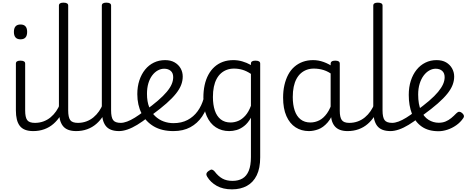

<svg xmlns="http://www.w3.org/2000/svg" viewBox="-20 -973 3564 1450"><path d="M231 17Q195 17 169.5 7Q144 -3 129 -23Q114 -43 107 -72Q100 -101 100 -139V-493Q100 -504 108.5 -509.5Q117 -515 134 -515Q152 -515 161 -509.5Q170 -504 170 -493V-139Q170 -88 185 -66.5Q200 -45 244 -45Q255 -45 261 -35.5Q267 -26 266 -14Q265 -2 256.5 7.5Q248 17 231 17ZM135 -676Q110 -676 97.5 -690Q85 -704 85 -732Q85 -760 97.5 -774Q110 -788 135 -788Q160 -788 172.5 -774Q185 -760 185 -732Q185 -704 172.5 -690Q160 -676 135 -676Z M230 17Q218 17 212 7.5Q206 -2 207 -14Q208 -26 217 -35.5Q226 -45 243 -45Q278 -45 308 -56Q338 -67 362 -87Q386 -107 404 -133Q422 -159 433 -188Q438 -201 448 -200Q458 -199 465.5 -191Q473 -183 470 -173Q457 -132 435 -97.5Q413 -63 383 -37Q353 -11 314.5 3Q276 17 230 17Z M556 17Q520 17 494.5 7Q469 -3 454 -23Q439 -43 432 -72Q425 -101 425 -139V-931Q425 -942 433.5 -947.5Q442 -953 459 -953Q477 -953 486 -947.5Q495 -942 495 -931V-139Q495 -88 510 -66.5Q525 -45 569 -45Q580 -45 586 -35.5Q592 -26 591 -14Q590 -2 581.5 7.5Q573 17 556 17Z M554 17Q542 17 536 7.5Q530 -2 531 -14Q532 -26 541 -35.5Q550 -45 567 -45Q602 -45 632 -56Q662 -67 686 -87Q710 -107 728 -133Q746 -159 757 -188Q762 -201 772 -200Q782 -199 789.5 -191Q797 -183 794 -173Q781 -132 759 -97.5Q737 -63 707 -37Q677 -11 638.5 3Q600 17 554 17Z M880 17Q844 17 818.5 7Q793 -3 778 -23Q763 -43 756 -72Q749 -101 749 -139V-931Q749 -942 757.5 -947.5Q766 -953 783 -953Q801 -953 810 -947.5Q819 -942 819 -931V-139Q819 -88 834 -66.5Q849 -45 893 -45Q904 -45 910 -35.5Q916 -26 915 -14Q914 -2 905.5 7.5Q897 17 880 17Z M878 17Q866 17 860 7.5Q854 -2 855 -14Q856 -26 865 -35.5Q874 -45 891 -45Q913 -45 940 -55Q967 -65 998.5 -84.5Q1030 -104 1065 -131Q1075 -140 1085 -137Q1095 -134 1101 -124.5Q1107 -115 1106.5 -104Q1106 -93 1096 -86Q1055 -54 1016.5 -30.5Q978 -7 943 5Q908 17 878 17Z M1072 -135Q1132 -178 1173 -213.5Q1214 -249 1239.5 -279.5Q1265 -310 1276.5 -337Q1288 -364 1288 -390Q1288 -422 1269 -438Q1250 -454 1220 -454Q1195 -454 1171.5 -441Q1148 -428 1129.5 -403.5Q1111 -379 1100.5 -344Q1090 -309 1090 -264Q1090 -206 1106.5 -164.5Q1123 -123 1151.5 -96Q1180 -69 1215.5 -56Q1251 -43 1290 -43Q1303 -43 1309.5 -34Q1316 -25 1316 -13Q1316 -1 1309.5 8Q1303 17 1290 17Q1202 17 1141.5 -18.5Q1081 -54 1049 -117Q1017 -180 1017 -262Q1017 -319 1032.5 -366Q1048 -413 1076 -447.5Q1104 -482 1142.5 -500.5Q1181 -519 1227 -519Q1269 -519 1298.5 -502Q1328 -485 1344 -457Q1360 -429 1360 -395Q1360 -363 1348 -331.5Q1336 -300 1309 -266Q1282 -232 1238 -193Q1194 -154 1130 -107Z M1290 17Q1278 17 1271.5 8Q1265 -1 1265 -13Q1265 -25 1271.5 -34Q1278 -43 1290 -43Q1351 -43 1396.5 -67Q1442 -91 1472.5 -133Q1503 -175 1518 -229Q1521 -240 1531.5 -240.5Q1542 -241 1550.5 -234.5Q1559 -228 1557 -217Q1542 -146 1506.5 -93.5Q1471 -41 1417 -12Q1363 17 1290 17Z M1732 457Q1664 457 1617 430.5Q1570 404 1545 362Q1537 350 1539 339Q1541 328 1557 317Q1572 306 1581 308Q1590 310 1600 321Q1628 358 1659.5 375.5Q1691 393 1736 393Q1780 393 1811 375Q1842 357 1858.5 317Q1875 277 1875 213V-84Q1852 -43 1823.5 -21Q1795 1 1766.5 9Q1738 17 1711 17Q1654 17 1610 -11.5Q1566 -40 1541 -96.5Q1516 -153 1516 -236Q1516 -287 1525.5 -330.5Q1535 -374 1554 -409Q1573 -444 1600.5 -468.5Q1628 -493 1663.5 -506Q1699 -519 1743 -519Q1776 -519 1809.5 -509.5Q1843 -500 1875 -482V-493Q1875 -504 1883.5 -509.5Q1892 -515 1909 -515Q1927 -515 1936 -509.5Q1945 -504 1945 -493V216Q1945 297 1919 350.5Q1893 404 1845 430.5Q1797 457 1732 457ZM1721 -48Q1751 -48 1779.5 -60Q1808 -72 1833 -100Q1858 -128 1875 -174V-415Q1842 -437 1811 -446Q1780 -455 1747 -455Q1718 -455 1693.5 -446Q1669 -437 1649.5 -420Q1630 -403 1616 -377Q1602 -351 1595 -317Q1588 -283 1588 -240Q1588 -182 1602.5 -138.5Q1617 -95 1647 -71.5Q1677 -48 1721 -48Z M2313 17Q2256 17 2212 -11.5Q2168 -40 2143 -96.5Q2118 -153 2118 -236Q2118 -287 2128 -330.5Q2138 -374 2156.5 -409Q2175 -444 2203 -468.5Q2231 -493 2266.5 -506Q2302 -519 2345 -519Q2385 -519 2425 -504.5Q2465 -490 2499 -465V-403Q2460 -433 2424 -444Q2388 -455 2350 -455Q2321 -455 2296.5 -446Q2272 -437 2252.5 -420Q2233 -403 2219 -377Q2205 -351 2198 -317Q2191 -283 2191 -240Q2191 -182 2205.5 -138.5Q2220 -95 2250 -71.5Q2280 -48 2324 -48Q2359 -48 2391 -64Q2423 -80 2449.5 -117Q2476 -154 2493 -215L2511 -163Q2489 -88 2455 -49Q2421 -10 2384 3.5Q2347 17 2313 17ZM2605 17Q2572 17 2547 7.5Q2522 -2 2506.5 -21.5Q2491 -41 2484 -69.5Q2477 -98 2477 -136V-491Q2477 -503 2485.5 -509Q2494 -515 2512 -515Q2529 -515 2537.5 -509.5Q2546 -504 2546 -492V-136Q2546 -88 2561 -66.5Q2576 -45 2618 -45Q2626 -45 2630.5 -35.5Q2635 -26 2634 -14Q2633 -2 2626 7.5Q2619 17 2605 17Z M2604 17Q2592 17 2586 7.5Q2580 -2 2581 -14Q2582 -26 2591 -35.5Q2600 -45 2617 -45Q2652 -45 2682 -56Q2712 -67 2736 -87Q2760 -107 2778 -133Q2796 -159 2807 -188Q2812 -201 2822 -200Q2832 -199 2839.5 -191Q2847 -183 2844 -173Q2831 -132 2809 -97.5Q2787 -63 2757 -37Q2727 -11 2688.5 3Q2650 17 2604 17Z M2930 17Q2894 17 2868.5 7Q2843 -3 2828 -23Q2813 -43 2806 -72Q2799 -101 2799 -139V-931Q2799 -942 2807.5 -947.5Q2816 -953 2833 -953Q2851 -953 2860 -947.5Q2869 -942 2869 -931V-139Q2869 -88 2884 -66.5Q2899 -45 2943 -45Q2954 -45 2960 -35.5Q2966 -26 2965 -14Q2964 -2 2955.5 7.5Q2947 17 2930 17Z M2928 17Q2916 17 2910 7.5Q2904 -2 2905 -14Q2906 -26 2915 -35.5Q2924 -45 2941 -45Q2963 -45 2990 -55Q3017 -65 3048.5 -84.5Q3080 -104 3115 -131Q3125 -140 3135 -137Q3145 -134 3151 -124.5Q3157 -115 3156.5 -104Q3156 -93 3146 -86Q3105 -54 3066.5 -30.5Q3028 -7 2993 5Q2958 17 2928 17Z M3292 18Q3215 18 3165 -17Q3115 -52 3091 -114Q3067 -176 3067 -256Q3067 -315 3082.5 -363Q3098 -411 3126 -446Q3154 -481 3192.5 -500Q3231 -519 3277 -519Q3320 -519 3349 -502Q3378 -485 3394 -456.5Q3410 -428 3410 -395Q3410 -363 3398 -331.5Q3386 -300 3358.5 -265.5Q3331 -231 3286 -191.5Q3241 -152 3175 -104L3117 -131Q3179 -176 3221 -212Q3263 -248 3288.5 -279Q3314 -310 3326 -337Q3338 -364 3338 -390Q3338 -421 3319.5 -437.5Q3301 -454 3270 -454Q3246 -454 3222.5 -441Q3199 -428 3180 -403Q3161 -378 3149.5 -341.5Q3138 -305 3138 -259Q3138 -185 3159.5 -137.5Q3181 -90 3216.5 -68Q3252 -46 3293 -46Q3322 -46 3345 -55.5Q3368 -65 3388 -81.5Q3408 -98 3426 -117Q3438 -129 3448 -129Q3458 -129 3469 -120Q3480 -111 3483 -101Q3486 -91 3478 -80Q3457 -49 3425.5 -27Q3394 -5 3359 6.5Q3324 18 3292 18Z"/></svg>

Font: Playwrite US Modern Light
Style: Regular
Weight: 300
Designer: Veronika Burian, José Scaglione
Foundry: TypeTogether
Version: Version 1.003